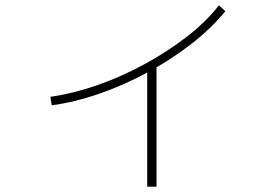

<svg xmlns="http://www.w3.org/2000/svg" viewBox="-20 -643 1040 720"><path d="M169 -280Q254 -292 344.5 -323.5Q435 -355 520.5 -401.5Q606 -448 679 -504Q752 -560 801 -623L825 -601Q773 -537 698.5 -479Q624 -421 536 -373Q448 -325 355 -292.5Q262 -260 174 -248ZM532 57V-400H567V57Z"/></svg>

Font: M PLUS 1 Thin ExtraLight
Style: Regular
Weight: 250
Version: Version 1.001